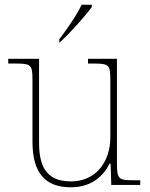

<svg xmlns="http://www.w3.org/2000/svg" viewBox="-20 -786 637 816"><path d="M232 -619V-606H234C275 -642 345 -721 370 -756V-766H327C306 -721 261 -657 232 -619ZM281 10C370 10 420 -39 446 -91H450L453 0H576V-20H544C484 -20 477 -25 477 -94V-536H354V-516H372C445 -516 449 -512 449 -442V-202C449 -104 392 -15 281 -15C172 -15 146 -86 146 -181V-536H15V-516H41C114 -516 118 -512 118 -442V-184C118 -52 171 10 281 10Z"/></svg>

Font: Noto Serif Georgian Thin
Style: Regular
Weight: 100
Designer: Monotype Design Team, Akaki Razmadze
Foundry: Google LLC
Version: Version 2.003